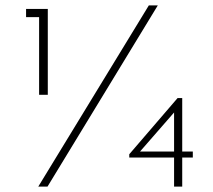

<svg xmlns="http://www.w3.org/2000/svg" viewBox="-20 -687 783 707"><path d="M561 -667 155 0H121L528 -667ZM76 -654H156V-338H124V-624H76ZM690 -129V-107H456V-119L634 -326H651V0H621V-289L629 -282L486 -118L479 -129Z"/></svg>

Font: Josefin Sans Thin ExtraLight
Style: Regular
Weight: 250
Version: Version 2.001